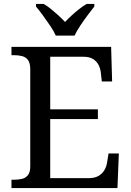

<svg xmlns="http://www.w3.org/2000/svg" viewBox="-20 -951 663 971"><path d="M38 0V-42H51Q73 -42 91.5 -46.5Q110 -51 121.5 -65.5Q133 -80 133 -109V-600Q133 -632 122 -647Q111 -662 92.5 -667Q74 -672 51 -672H38V-714H542L547 -539H495L490 -582Q488 -604 478.5 -622.5Q469 -641 450.5 -652.5Q432 -664 402 -664H234V-398H475V-349H234V-50H427Q459 -50 478.5 -61.5Q498 -73 508.5 -91.5Q519 -110 522 -132L529 -175H581L574 0ZM262 -771Q252 -794 234 -820.5Q216 -847 197 -873Q178 -899 162 -918V-931H201Q220 -920 239 -904.5Q258 -889 276 -872.5Q294 -856 309 -840Q324 -856 342 -872.5Q360 -889 379.5 -904.5Q399 -920 418 -931H457V-918Q442 -899 422.5 -873Q403 -847 385.5 -820.5Q368 -794 357 -771Z"/></svg>

Font: Noto Serif Khmer
Style: Regular
Weight: 400
Designer: Danh Hong and the Monotype Design Team
Foundry: Monotype Imaging Inc.
Version: Version 2.003